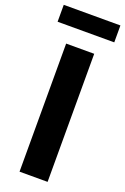

<svg xmlns="http://www.w3.org/2000/svg" viewBox="-180 -950 654 1003"><g transform="rotate(20 147.5 -449.0)"><path d="M71 0V-712H227V0ZM-10 -804V-898H305V-804Z"/></g></svg>

Font: Muli ExtraBold
Style: Regular
Weight: 800
Designer: Vernon Adams
Foundry: Vernon Adams
Version: Version 2.000